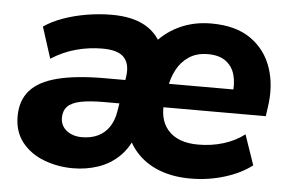

<svg xmlns="http://www.w3.org/2000/svg" viewBox="-42 -560 953 629"><g transform="rotate(5 434.0 -245.0)"><path d="M218 11Q168 11 123 -6Q78 -23 50.5 -57.5Q23 -92 23 -143Q23 -195 52 -228Q81 -261 142 -276.5Q203 -292 298 -292H377L366 -214H302Q254 -214 224.5 -208Q195 -202 181.5 -188Q168 -174 168 -151Q168 -125 188 -109Q208 -93 239 -93Q268 -93 290.5 -103.5Q313 -114 327.5 -135Q342 -156 347 -186L366 -303Q372 -345 352 -366.5Q332 -388 281 -388Q237 -388 194.5 -376.5Q152 -365 113 -340L80 -443Q106 -461 142 -474Q178 -487 219.5 -494Q261 -501 302 -501Q368 -501 410 -478Q452 -455 471 -410H439Q473 -454 521.5 -477.5Q570 -501 629 -501Q710 -501 759.5 -466Q809 -431 828.5 -372.5Q848 -314 837 -243L833 -214H473L484 -292H736L718 -277Q723 -311 715.5 -339Q708 -367 686 -383.5Q664 -400 627 -400Q590 -400 564.5 -383Q539 -366 524.5 -338.5Q510 -311 505 -278L499 -243Q488 -176 520.5 -139Q553 -102 620 -102Q664 -102 703 -114Q742 -126 772 -149L806 -50Q770 -22 716.5 -5.5Q663 11 604 11Q550 11 507 -4.5Q464 -20 434.5 -49Q405 -78 390 -118H415Q400 -74 370.5 -45Q341 -16 301.5 -2.5Q262 11 218 11Z"/></g></svg>

Font: Nunito Sans 12pt ExtraLight 12pt ExtraBold
Style: Italic
Weight: 800
Italic angle: -9°
Version: Version 3.101;gftools[0.9.27]